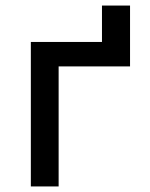

<svg xmlns="http://www.w3.org/2000/svg" viewBox="-20 -671 540 691"><path d="M91 0V-520H347V-651H448V-432H191V0Z"/></svg>

Font: Iosevka SS18 Semibold
Style: Regular
Weight: 600
Monospace: yes
Designer: Belleve Invis
Foundry: Belleve Invis
Version: Version 25.1.1; ttfautohint (v1.8.4)